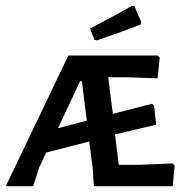

<svg xmlns="http://www.w3.org/2000/svg" viewBox="-32 -642 627 662"><path d="M455.1 -565.4 452.3 -557Q387.9 -531.8 301.9 -502.8L293.5 -504.7L278.5 -543.9Q362.6 -586.9 423.4 -622.4L431.8 -620.6ZM563.6 0H291.6L287.9 -58.9L275.7 -154.2L127.1 -115.9L102.8 -63.6L82.2 0H-12.1L203.7 -450.5H512.1L518.7 -443L511.2 -372L401.9 -375.7H341.1L357 -249.5L491.6 -284.1L499.1 -278.5L506.5 -212.1L364.5 -178.5L377.6 -73.8H448.6L563.6 -78.5L570.1 -71ZM250.5 -361.7H243.9L168.2 -200L267.3 -226.2Z"/></svg>

Font: Gurajada
Style: Regular
Weight: 400
Designer: Purushoth Kumar Guthula
Foundry: SiliconAndhra, USA.
Version: Version 1.0.3; ttfautohint (v1.2.42-39fb)